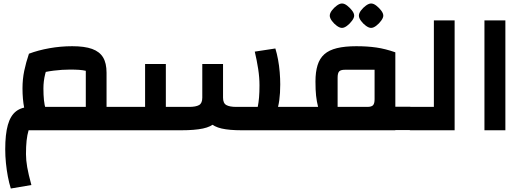

<svg xmlns="http://www.w3.org/2000/svg" viewBox="-20 -747 3003 1101"><path d="M591 0V-134H677V0ZM42 334Q32 302 25 265Q18 228 14 188Q10 148 10 109Q10 23 25 -30.5Q40 -84 72.5 -109Q105 -134 157 -134H472V-341Q455 -345 433.5 -346.5Q412 -348 381 -348Q337 -348 288.5 -342Q240 -336 193 -323L146 -439Q199 -459 263.5 -470.5Q328 -482 394 -482Q465 -482 508 -466.5Q551 -451 571 -418Q591 -385 591 -330V0H144Q136 27 132.5 59.5Q129 92 129 137Q129 171 136 211.5Q143 252 160 314ZM159 -42Q129 -76 119 -127Q109 -178 109 -240Q109 -293 119 -341Q129 -389 146 -439L266 -411Q249 -362 239 -322Q229 -282 229 -240Q229 -202 232 -173Q235 -144 242.5 -120Q250 -96 265 -74ZM677 0V-134Q687 -134 692 -115.5Q697 -97 697 -67Q697 -36 692 -18Q687 0 677 0Z M1360 0 1510 -134H1672V0ZM1365 0Q1295 0 1251 -10Q1207 -20 1183 -44.5Q1159 -69 1149.5 -112.5Q1140 -156 1140 -223V-380H1259V-187Q1259 -155 1278 -144.5Q1297 -134 1335 -134H1458Q1463 -159 1465.5 -188.5Q1468 -218 1468 -257Q1468 -303 1460.5 -351.5Q1453 -400 1441 -451L1559 -469Q1568 -440 1574.5 -405Q1581 -370 1584 -333Q1587 -296 1587 -263Q1587 -161 1565 -103.5Q1543 -46 1494 -23Q1445 0 1365 0ZM677 0V-134H812V-380H931V0ZM931 0V-134H1064Q1103 -134 1121.5 -144.5Q1140 -155 1140 -187V-380H1259V-223Q1259 -156 1249.5 -112.5Q1240 -69 1215.5 -44.5Q1191 -20 1143.5 -10Q1096 0 1020 0ZM677 0Q666 0 661.5 -18Q657 -36 657 -67Q657 -97 661.5 -115.5Q666 -134 677 -134ZM1672 0V-134Q1683 -134 1687.5 -115.5Q1692 -97 1692 -67Q1692 -36 1687.5 -18Q1683 0 1672 0Z M2247 -1V-135H2333V-1ZM1672 0V-134H1804Q1796 -166 1792.5 -198Q1789 -230 1789 -280Q1789 -334 1801 -373Q1813 -412 1840 -436Q1867 -460 1912.5 -471Q1958 -482 2023 -482Q2087 -482 2138.5 -474.5Q2190 -467 2247 -447V0ZM1916 -134H2086Q2110 -134 2119 -143.5Q2128 -153 2128 -178V-347H1958Q1934 -347 1925 -337.5Q1916 -328 1916 -301ZM1672 0Q1661 0 1656.5 -18Q1652 -36 1652 -67Q1652 -97 1656.5 -115.5Q1661 -134 1672 -134ZM2333 0V-134Q2343 -134 2348 -115.5Q2353 -97 2353 -67Q2353 -36 2348 -18Q2343 0 2333 0ZM1941 -587Q1928 -587 1911.5 -599Q1895 -611 1883 -627.5Q1871 -644 1871 -657Q1871 -671 1883 -687Q1895 -703 1911.5 -715Q1928 -727 1941 -727Q1955 -727 1970.5 -715Q1986 -703 1998.5 -687Q2011 -671 2011 -657Q2011 -645 1998.5 -628Q1986 -611 1970 -599Q1954 -587 1941 -587ZM2108 -587Q2095 -587 2078.5 -599Q2062 -611 2050 -627.5Q2038 -644 2038 -657Q2038 -671 2050 -687Q2062 -703 2078.5 -715Q2095 -727 2108 -727Q2122 -727 2137.5 -715Q2153 -703 2165.5 -687Q2178 -671 2178 -657Q2178 -645 2165.5 -628Q2153 -611 2137 -599Q2121 -587 2108 -587Z M2333 0V-134H2468V-630H2587V0ZM2333 0Q2322 0 2317.5 -18Q2313 -36 2313 -67Q2313 -97 2317.5 -115.5Q2322 -134 2333 -134Z M2758 0V-630H2878V0Z"/></svg>

Font: Changa ExtraLight SemiBold
Style: Regular
Weight: 600
Version: Version 3.002; ttfautohint (v1.8.2)